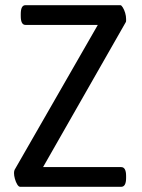

<svg xmlns="http://www.w3.org/2000/svg" viewBox="-20 -720 547 740"><path d="M58 0Q52 0 46.5 -9Q41 -18 37.5 -30.5Q34 -43 34 -53Q34 -59 36 -65L357 -624H78Q60 -624 60 -658V-666Q60 -700 78 -700H444Q448 -700 453.5 -691Q459 -682 462.5 -670Q466 -658 466 -647Q466 -643 466 -640Q466 -637 465 -635L146 -76H447Q466 -76 466 -42V-34Q466 0 447 0Z"/></svg>

Font: Asap Condensed VF Beta
Style: Regular
Weight: 400
Designer: Pablo Cosgaya
Foundry: Omnibus-Type
Version: Version 1.008